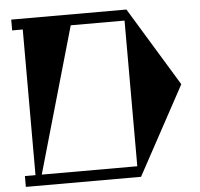

<svg xmlns="http://www.w3.org/2000/svg" viewBox="-54 -830 923 885"><g transform="rotate(-5 407.5 -387.0)"><path d="M785 -409 563 0H30V-50H79V-724H30V-774H563ZM108 -50H550V-724H301Z"/></g></svg>

Font: Chokokutai
Style: Regular
Weight: 400
Designer: 108号,108go
Foundry: Font Zone 108
Version: Version 1.000; ttfautohint (v1.8.3)